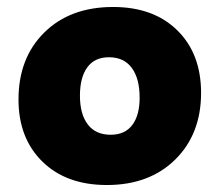

<svg xmlns="http://www.w3.org/2000/svg" viewBox="-20 -520 629 550"><path d="M286 10Q170 10 101.5 -57Q33 -124 33 -235Q33 -354 107 -427Q181 -500 304 -500Q420 -500 488 -433Q556 -366 556 -254Q556 -136 482 -63Q408 10 286 10ZM297 -134Q338 -134 359 -162Q380 -190 380 -240Q380 -295 357.5 -325.5Q335 -356 292 -356Q251 -356 230 -327Q209 -298 209 -246Q209 -193 231.5 -163.5Q254 -134 297 -134Z"/></svg>

Font: Cantarell Extra Bold
Style: Regular
Weight: 800
Designer: Dave Crossland, Nikolaus Waxweiler, Florian Fecher, Jacques Le Bailly, Eben Sorkin, Alexei Vanyashin, Alexios Zavras, Em
Version: Version 0.303